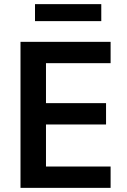

<svg xmlns="http://www.w3.org/2000/svg" viewBox="-20 -907 613 927"><path d="M79 0V-705H514V-602H202V-409H492V-306H202V-103H514V0ZM149 -805V-887H469V-805Z"/></svg>

Font: Nunito Sans 10pt SemiCondensed
Style: Bold
Weight: 700
Width: 4
Designer: Vernon Adams
Foundry: Vernon Adams
Version: Version 3.101;gftools[0.9.27]